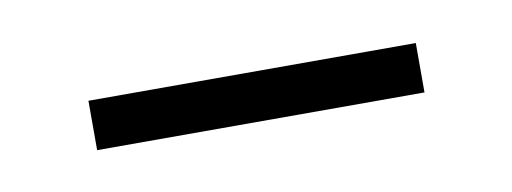

<svg xmlns="http://www.w3.org/2000/svg" viewBox="-24 -319 357 134"><g transform="rotate(-10 154.5 -251.5)"><path d="M39 -234V-269H271V-234Z"/></g></svg>

Font: Noto Sans Telugu Condensed ExtraLight
Style: Regular
Weight: 200
Width: 3
Designer: Jelle Bosma - Monotype Design Team
Foundry: Monotype Imaging Inc.
Version: Version 2.005; ttfautohint (v1.8.4.7-5d5b)